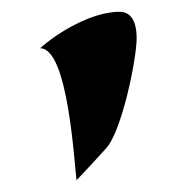

<svg xmlns="http://www.w3.org/2000/svg" viewBox="-20 -735 307 326"><path d="M212 -670C212 -684 210 -715 183 -715C136 -715 78 -680 48 -653C96 -654 106 -457 110 -429C127 -447 144 -465 160 -483C187 -512 212 -635 212 -670Z"/></svg>

Font: Eagle Lake
Style: Regular
Weight: 400
Designer: Astigmatic (AOETI)
Foundry: Astigmatic (AOETI)
Version: Version 1.000